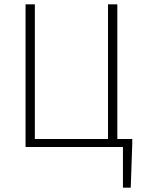

<svg xmlns="http://www.w3.org/2000/svg" viewBox="-20 -679 665 887"><path d="M548 188H584L591 -14V-37H522V-659H479V-37H141V-659H98V0H548Z"/></svg>

Font: Source Sans Pro Light
Style: Regular
Weight: 300
Designer: Paul D. Hunt
Foundry: Adobe Systems Incorporated
Version: Version 3.006;hotconv 1.0.111;makeotfexe 2.5.65597